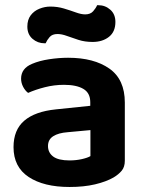

<svg xmlns="http://www.w3.org/2000/svg" viewBox="-20 -719 569 754"><path d="M253.2 -89Q278.7 -89 301.6 -94.2Q324.5 -99.4 335.1 -106V-208.1L245.5 -199.8Q209.3 -197.1 188.9 -184Q168.5 -171 168.5 -145.5Q168.5 -119.7 188.8 -104.3Q209.1 -89 253.2 -89ZM247.6 -492.2Q349.1 -492.2 409.7 -449.5Q470.2 -406.9 470.2 -316.3V-87.9Q470.2 -63.2 457.8 -48.4Q445.3 -33.6 426.3 -22.3Q397.1 -5.4 353.1 5Q309.1 15.3 253.2 15.3Q151.9 15.3 92.5 -24Q33.1 -63.3 33.1 -141.2Q33.1 -208.9 75.3 -245Q117.5 -281.2 199.7 -289.5L334.5 -303.5V-317.6Q334.5 -353.8 307.5 -369.8Q280.4 -385.9 231.4 -385.9Q193 -385.9 156.2 -376.5Q119.4 -367.2 90.4 -354.2Q79.1 -362.5 70.9 -377.9Q62.8 -393.4 62.8 -410Q62.8 -450.5 106.3 -468.4Q134.6 -480.5 172.7 -486.3Q210.9 -492.2 247.6 -492.2ZM177.6 -693.2Q205.6 -693.2 230.7 -685.7Q255.8 -678.2 277.3 -670.4Q298.8 -662.5 314.5 -662.5Q335.1 -662.5 345.9 -674.9Q356.7 -687.2 361.4 -698.6H366.1Q393.3 -698.6 413.3 -680.8Q433.2 -663.1 433.2 -632.8Q433.2 -594.3 407.9 -574.3Q382.6 -554.3 343.7 -554.3Q313.1 -554.3 288.1 -562.4Q263.1 -570.4 242.7 -577.9Q222.4 -585.4 205.8 -585.4Q185.1 -585.4 174.8 -573.4Q164.5 -561.4 159.2 -549H155.2Q127.9 -549 107.6 -566.6Q87.4 -584.2 87.4 -614.7Q87.4 -641.3 100.5 -658.8Q113.7 -676.3 134.8 -684.7Q155.9 -693.2 177.6 -693.2Z"/></svg>

Font: Baloo Tamma 2
Style: Regular
Weight: 400
Designer: Divya Kowshik, Shuchita Grover and Ek Type
Foundry: Ek Type
Version: Version 1.700